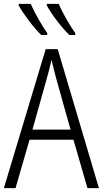

<svg xmlns="http://www.w3.org/2000/svg" viewBox="-20 -968 529 988"><path d="M282 -948H221V-940C242 -899 300 -822 337 -788H367V-798C342 -832 300 -905 282 -948ZM138 -948H76V-940C99 -898 155 -823 192 -788H223V-798C197 -833 159 -901 138 -948ZM430 0H489L277 -715H215L0 0H60L132 -249H358ZM343 -301H147L221 -565C229 -594 238 -627 245 -660C252 -629 262 -592 269 -565Z"/></svg>

Font: Noto Sans Display SemiCondensed Light
Style: Regular
Weight: 300
Width: 4
Designer: Monotype Design Team
Foundry: Monotype Imaging Inc.
Version: Version 1.900